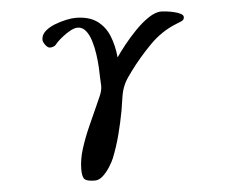

<svg xmlns="http://www.w3.org/2000/svg" viewBox="-52 -682 1104 870"><g transform="rotate(-5 500.0 -247.0)"><path d="M811 -579Q811 -566 798.5 -561Q786 -556 777 -552Q707 -525 651.5 -468.5Q596 -412 553 -353Q544 -341 535.5 -328.5Q527 -316 520 -302Q507 -274 502.5 -243Q498 -212 493 -182Q483 -128 469 -74Q455 -20 435 30Q429 45 415 67.5Q401 90 383 107Q365 124 346 124Q312 124 300 114.5Q288 105 288 69Q288 24 303.5 -25Q319 -74 340.5 -122Q362 -170 380 -210Q389 -230 400 -255Q411 -280 411 -301Q411 -311 410 -321Q409 -331 409 -341Q409 -357 407.5 -385Q406 -413 401.5 -445Q397 -477 388 -506.5Q379 -536 364 -554.5Q349 -573 327 -573Q313 -573 294.5 -563Q276 -553 259.5 -540Q243 -527 233 -517Q229 -513 225.5 -508.5Q222 -504 217 -500Q207 -494 195 -494Q185 -494 174.5 -508Q164 -522 164 -532Q164 -554 181.5 -570Q199 -586 225.5 -596.5Q252 -607 278 -612.5Q304 -618 321 -618Q382 -618 418.5 -592Q455 -566 473 -522Q491 -478 496 -424H497Q511 -445 536 -476.5Q561 -508 591.5 -539.5Q622 -571 653.5 -592Q685 -613 712 -613Q719 -613 735 -611Q751 -609 768.5 -605Q786 -601 798.5 -594.5Q811 -588 811 -579Z"/></g></svg>

Font: Kaisei Tokumin
Style: Bold
Weight: 700
Designer: Font-Kai, 金井和夫
Foundry: KAZUO KANAI
Version: Version 5.003